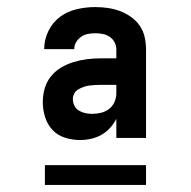

<svg xmlns="http://www.w3.org/2000/svg" viewBox="-20 -713 540 543"><path d="M206 -317Q185 -317 164 -323.5Q143 -330 128.5 -345.5Q114 -361 107.5 -382Q101 -403 101 -424Q101 -444 106.5 -463Q112 -482 124 -497Q136 -512 153 -522Q170 -532 188 -537.5Q206 -543 225.5 -545.5Q245 -548 264 -548H309V-573Q309 -584 304 -593.5Q299 -603 290 -609Q281 -615 270.5 -617Q260 -619 249 -619Q239 -619 228.5 -617Q218 -615 209.5 -609Q201 -603 195.5 -594Q190 -585 190 -574H105V-575Q105 -601 117 -625.5Q129 -650 150 -665.5Q171 -681 197 -687Q223 -693 249 -693Q267 -693 284.5 -690.5Q302 -688 318.5 -682Q335 -676 350 -665.5Q365 -655 375 -640.5Q385 -626 389 -608.5Q393 -591 393 -573V-323H309V-377Q302 -363 291 -351Q280 -339 266.5 -331.5Q253 -324 237.5 -320.5Q222 -317 206 -317ZM241 -391Q253 -391 265.5 -394Q278 -397 288 -404.5Q298 -412 303.5 -424Q309 -436 309 -449V-473H264Q256 -473 248 -472.5Q240 -472 232 -471Q224 -470 216 -467Q208 -464 201 -460Q194 -456 190 -448.5Q186 -441 186 -433Q186 -423 190.5 -414Q195 -405 203.5 -400Q212 -395 221.5 -393Q231 -391 241 -391ZM107 -190V-246H393V-190Z"/></svg>

Font: Iosevka Curly Semibold
Style: Regular
Weight: 600
Monospace: yes
Designer: Belleve Invis
Foundry: Belleve Invis
Version: Version 22.1.2; ttfautohint (v1.8.4)